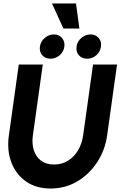

<svg xmlns="http://www.w3.org/2000/svg" viewBox="-20 -1071 725 1104"><path d="M271 13Q187 13 129 -28Q71 -69 45 -138.2Q19 -207.5 31 -292L88 -700H226L169 -292Q162.5 -246 174.2 -208.2Q186 -170.5 215.2 -147.8Q244.5 -125 290.5 -125Q336.5 -125 372 -147.5Q407.5 -170 429.5 -208Q451.5 -246 458 -292L515 -700H653L596 -292Q584 -207.5 538.8 -138.2Q493.5 -69 424.2 -28Q355 13 271 13ZM270.5 -733.5Q240.5 -733.5 223 -753.2Q205.5 -773 209.5 -803Q213.5 -832 236.8 -852.5Q260 -873 290 -873Q319 -873 336.5 -852.5Q354 -832 350 -803Q346 -773 322.8 -753.2Q299.5 -733.5 270.5 -733.5ZM481 -733.5Q451 -733.5 433.5 -753.2Q416 -773 420 -803Q424 -832 447.2 -852.5Q470.5 -873 500.5 -873Q530 -873 547.5 -852.5Q565 -832 560.5 -803Q556.5 -773 533.5 -753.2Q510.5 -733.5 481 -733.5ZM279 -1051H417L436.5 -907H344.5Z"/></svg>

Font: Urbanist ExtraBold
Style: Italic
Weight: 800
Italic angle: -8°
Designer: Corey Hu
Foundry: Corey Hu
Version: Version 1.321; ttfautohint (v1.8.4.7-5d5b)